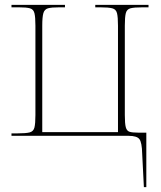

<svg xmlns="http://www.w3.org/2000/svg" viewBox="-20 -556 659 786"><path d="M562 72Q561 28 551 14Q541 0 506 0H27V-10H52Q86 -10 101.5 -14Q117 -18 121 -34Q125 -50 125 -85V-451Q125 -486 121 -502Q117 -518 102.5 -522Q88 -526 58 -526H27V-536H246V-526H222Q191 -526 176.5 -522Q162 -518 157.5 -502Q153 -486 153 -451V-15H463V-451Q463 -486 459 -502Q455 -518 439.5 -522Q424 -526 391 -526H370V-536H588V-526H563Q529 -526 514 -522Q499 -518 495 -502Q491 -486 491 -451V-85Q491 -50 495 -35Q499 -20 510.5 -16.5Q522 -13 545 -13H579V210H569Z"/></svg>

Font: Noto Serif Display SemiCondensed Thin
Style: Regular
Weight: 100
Width: 4
Designer: Monotype Design Team
Foundry: Monotype Imaging Inc.
Version: Version 2.009